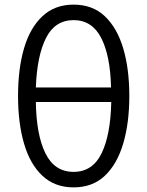

<svg xmlns="http://www.w3.org/2000/svg" viewBox="-20 -796 636 830"><path d="M298 14Q217 14 163.5 -36Q110 -86 84 -175Q58 -264 58 -381Q58 -499 84 -587.5Q110 -676 163.5 -726Q217 -776 298 -776Q380 -776 433 -726Q486 -676 512.5 -587.5Q539 -499 539 -381Q539 -264 512.5 -175Q486 -86 433 -36Q380 14 298 14ZM135 -418H460Q457 -555 417.5 -632Q378 -709 298 -709Q218 -709 179 -632Q140 -555 135 -418ZM298 -53Q380 -53 419 -133Q458 -213 461 -355H135Q137 -213 176.5 -133Q216 -53 298 -53Z"/></svg>

Font: Ubuntu Sans
Style: Regular
Weight: 400
Designer: Dalton Maag Ltd
Foundry: Dalton Maag Ltd
Version: Version 1.006; ttfautohint (v1.8.4.7-5d5b)